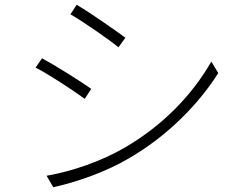

<svg xmlns="http://www.w3.org/2000/svg" viewBox="-20 -772 1040 804"><path d="M505 -614C466 -643 356 -720 301 -752L275 -712C329 -681 433 -609 476 -574L505 -614ZM362 -400C323 -428 210 -499 156 -528L129 -489C186 -460 290 -391 335 -358L362 -400ZM525 -112C683 -205 810 -334 894 -466L865 -514C784 -374 664 -248 501 -153C404 -97 284 -55 175 -36L203 12C299 -9 425 -52 525 -112Z"/></svg>

Font: Glow Sans SC Normal Light
Style: Regular
Weight: 300
Designer: Ryoko NISHIZUKA (kana, bopomofo & ideographs); Paul D. Hunt (Latin, Greek & Cyrillic); Sandoll Communications, Soo-young
Version: Version 0.93